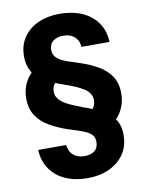

<svg xmlns="http://www.w3.org/2000/svg" viewBox="-100 -783 839 1087"><g transform="rotate(-10 319.0 -240.0)"><path d="M315 232Q244 232 188.5 207.5Q133 183 101 136.5Q69 90 66 26H227Q229 48 239.5 66Q250 84 269.5 94.5Q289 105 316 106Q354 107 376.5 89.5Q399 72 399 38Q399 15 387.5 0.5Q376 -14 355 -24Q334 -34 306.5 -43Q279 -52 247 -62Q195 -80 149.5 -106Q104 -132 77 -172.5Q50 -213 50 -273Q50 -313 64 -348.5Q78 -384 106 -412Q93 -432 86 -455.5Q79 -479 79 -509Q79 -573 110.5 -618.5Q142 -664 196 -688Q250 -712 318 -712Q392 -712 447.5 -687.5Q503 -663 535.5 -616.5Q568 -570 570 -506H408Q408 -528 397.5 -546Q387 -564 367.5 -575Q348 -586 319 -586Q283 -587 260 -569.5Q237 -552 237 -518Q237 -496 248.5 -481Q260 -466 280.5 -455Q301 -444 328.5 -435.5Q356 -427 388 -416Q442 -398 486.5 -372.5Q531 -347 558 -307.5Q585 -268 585 -207Q585 -168 571 -132Q557 -96 530 -68Q544 -49 550.5 -26Q557 -3 557 26Q557 90 525.5 136Q494 182 439.5 207Q385 232 315 232ZM409 -149Q417 -158 421.5 -170Q426 -182 426 -197Q426 -218 415.5 -234.5Q405 -251 386 -263.5Q367 -276 339.5 -288Q312 -300 277 -312Q261 -317 249 -322Q237 -327 227 -331Q219 -322 214.5 -310Q210 -298 210 -283Q210 -267 216.5 -254Q223 -241 235.5 -229.5Q248 -218 266 -208Q284 -198 307 -188.5Q330 -179 358 -168Q371 -164 383.5 -159Q396 -154 409 -149Z"/></g></svg>

Font: DM Sans 9pt Black
Style: Regular
Weight: 900
Version: Version 4.004;gftools[0.9.30]